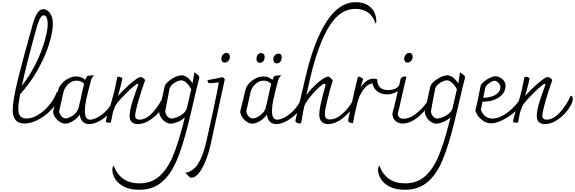

<svg xmlns="http://www.w3.org/2000/svg" viewBox="-20 -1108 5190 1733"><path d="M516 -247Q516 -229 506 -209Q478 -150 426 -100.5Q374 -51 313.5 -22Q253 7 201 7Q95 7 95 -116Q95 -202 142 -392.5Q189 -583 278 -898Q297 -963 319.5 -994Q342 -1025 371 -1025Q392 -1025 411.5 -1010.5Q431 -996 444 -966Q457 -936 457 -892Q457 -821 423.5 -712Q390 -603 323 -482Q256 -361 162 -258Q145 -170 145 -127Q145 -79 164.5 -58.5Q184 -38 219 -38Q268 -38 323.5 -71Q379 -104 425 -160Q471 -216 494 -280Q504 -280 510 -270.5Q516 -261 516 -247ZM177 -334Q251 -427 304.5 -537Q358 -647 384.5 -743Q411 -839 411 -894Q411 -925 402 -947.5Q393 -970 372 -970Q360 -970 343.5 -945Q327 -920 304 -835Q220 -533 177 -334Z M1029 -205Q1029 -159 988.5 -108Q948 -57 890.5 -22.5Q833 12 785 12Q746 12 725 -12Q704 -36 700 -74Q675 -38 637 -15Q599 8 569 8Q543 8 517.5 -9.5Q492 -27 476 -52.5Q460 -78 459 -101L508 -303Q514 -327 538.5 -354.5Q563 -382 598 -400Q633 -418 669 -418Q715 -418 750 -387Q759 -411 763.5 -417Q768 -423 777 -424L826 -429L829 -427Q809 -411 800 -377Q769 -261 757.5 -206Q746 -151 746 -109Q746 -67 757 -47.5Q768 -28 794 -28Q826 -28 870.5 -54Q915 -80 955 -126.5Q995 -173 1016 -231Q1029 -231 1029 -205ZM690 -137 709 -219Q713 -239 723 -283.5Q733 -328 739 -352Q711 -380 671 -380Q640 -380 615 -363.5Q590 -347 574 -323.5Q558 -300 554 -282L514 -104Q516 -79 534 -59Q552 -39 573 -39Q590 -39 614.5 -51Q639 -63 660.5 -85.5Q682 -108 690 -137Z M1475 -216Q1475 -180 1437 -125Q1399 -70 1340.5 -29Q1282 12 1225 12Q1189 12 1169.5 -6Q1150 -24 1150 -61Q1150 -112 1178 -199.5Q1206 -287 1229 -345Q1225 -351 1221 -351Q1217 -351 1212 -348Q1194 -337 1153 -299Q1112 -261 1073 -219Q1034 -177 1020 -151Q1004 -108 1000 -96.5Q996 -85 992 -59L983 -14Q982 -11 981 -6.5Q980 -2 978.5 -1Q977 0 974 0Q965 0 950.5 -2Q936 -4 936 -8Q936 -20 943 -47Q950 -74 957 -96Q964 -118 968 -130L977 -158Q1006 -258 1016.5 -303.5Q1027 -349 1037 -405Q1038 -415 1051 -415Q1060 -415 1071.5 -410.5Q1083 -406 1085 -398Q1081 -380 1070.5 -337Q1060 -294 1045 -242Q1103 -307 1165.5 -360Q1228 -413 1249 -413Q1259 -413 1273 -403Q1287 -393 1290 -384Q1258 -298 1229 -196.5Q1200 -95 1200 -63Q1200 -28 1240 -28Q1299 -28 1359.5 -94Q1420 -160 1456 -244Q1466 -244 1470.5 -235.5Q1475 -227 1475 -216Z M1762 -435Q1772 -427 1775.5 -422.5Q1779 -418 1779 -410Q1779 -402 1775 -390Q1755 -313 1722 -169Q1700 -71 1682 -1Q1630 210 1575.5 339Q1521 468 1439.5 536.5Q1358 605 1236 605Q1156 605 1101 577.5Q1046 550 1020 508Q994 466 994 422Q994 412 996 405.5Q998 399 1006 386Q1065 547 1238 547Q1346 547 1418 483.5Q1490 420 1539 304.5Q1588 189 1636 0L1641 -20Q1643 -28 1645 -35Q1647 -42 1648 -49Q1620 -22 1583 -7Q1546 8 1521 8Q1495 8 1470.5 -9Q1446 -26 1431 -51.5Q1416 -77 1416 -101Q1422 -125 1430 -162Q1438 -199 1442 -219L1466 -327Q1471 -348 1498 -372Q1525 -396 1559.5 -412Q1594 -428 1619 -428Q1646 -428 1672 -408Q1698 -388 1718 -355Q1724 -383 1729 -421L1734 -454L1738 -455Q1750 -443 1762 -435ZM1706 -302Q1687 -339 1662.5 -361Q1638 -383 1615 -383Q1599 -383 1576 -372.5Q1553 -362 1534 -344.5Q1515 -327 1510 -306Q1503 -276 1484 -172L1472 -104Q1472 -80 1489.5 -59Q1507 -38 1530 -38Q1547 -38 1578 -50Q1609 -62 1635 -84.5Q1661 -107 1668 -137Z M2009 -392Q1994 -325 1933 -43L1880 201Q1861 285 1832.5 352.5Q1804 420 1772 458Q1740 496 1710 496Q1699 496 1692 491Q1685 486 1673 473Q1661 459 1652 451Q1720 442 1765 374.5Q1810 307 1839 183Q1868 59 1908 -128Q1948 -315 1955 -365Q1896 -357 1875 -357Q1864 -357 1859 -364Q1854 -371 1853 -385L1893 -392Q1903 -394 1935 -400Q1967 -406 1985 -412Q2005 -404 2009 -392ZM1978 -577Q1978 -597 1991 -613.5Q2004 -630 2024 -630Q2040 -630 2047.5 -620Q2055 -610 2055 -596Q2055 -576 2041.5 -559.5Q2028 -543 2008 -543Q1994 -543 1986 -552.5Q1978 -562 1978 -577Z M2718 -205Q2718 -159 2677.5 -108Q2637 -57 2579.5 -22.5Q2522 12 2474 12Q2435 12 2414 -12Q2393 -36 2389 -74Q2364 -38 2326 -15Q2288 8 2258 8Q2232 8 2206.5 -9.5Q2181 -27 2165 -52.5Q2149 -78 2148 -101L2197 -303Q2203 -327 2227.5 -354.5Q2252 -382 2287 -400Q2322 -418 2358 -418Q2404 -418 2439 -387Q2448 -411 2452.5 -417Q2457 -423 2466 -424L2515 -429L2518 -427Q2498 -411 2489 -377Q2458 -261 2446.5 -206Q2435 -151 2435 -109Q2435 -67 2446 -47.5Q2457 -28 2483 -28Q2515 -28 2559.5 -54Q2604 -80 2644 -126.5Q2684 -173 2705 -231Q2718 -231 2718 -205ZM2379 -137 2398 -219Q2402 -239 2412 -283.5Q2422 -328 2428 -352Q2400 -380 2360 -380Q2329 -380 2304 -363.5Q2279 -347 2263 -323.5Q2247 -300 2243 -282L2203 -104Q2205 -79 2223 -59Q2241 -39 2262 -39Q2279 -39 2303.5 -51Q2328 -63 2349.5 -85.5Q2371 -108 2379 -137ZM2295 -578Q2295 -599 2306.5 -614Q2318 -629 2338 -629Q2352 -629 2360.5 -619.5Q2369 -610 2369 -593Q2369 -572 2357 -556.5Q2345 -541 2327 -541Q2313 -541 2304 -551Q2295 -561 2295 -578ZM2447 -569Q2445 -590 2458.5 -607Q2472 -624 2494 -624Q2523 -624 2523 -591Q2523 -570 2511.5 -553Q2500 -536 2480 -536Q2465 -536 2456.5 -546Q2448 -556 2447 -569Z M3377 -907 3370 -895Q3348 -963 3301 -995.5Q3254 -1028 3188 -1028Q3049 -1028 2952 -871.5Q2855 -715 2784 -420L2758 -307L2745 -249Q2786 -307 2849 -361.5Q2912 -416 2944 -416Q2952 -416 2967.5 -401Q2983 -386 2983 -379Q2964 -324 2938 -218Q2912 -112 2912 -83Q2912 -55 2921 -42.5Q2930 -30 2958 -30Q3008 -30 3055 -68Q3102 -106 3136.5 -154.5Q3171 -203 3189 -240Q3196 -238 3200 -233Q3204 -228 3205 -218V-215Q3205 -203 3197 -187Q3151 -103 3079 -45.5Q3007 12 2939 12Q2904 12 2883 -10Q2862 -32 2862 -72Q2862 -111 2874.5 -168Q2887 -225 2908 -302Q2907 -297 2919 -343Q2918 -347 2914 -350Q2910 -353 2907 -353Q2897 -353 2860 -320Q2823 -287 2785 -241Q2747 -195 2728 -155Q2718 -115 2708 -55Q2707 -48 2706 -40Q2705 -32 2703 -24Q2700 -6 2697.5 0.5Q2695 7 2689 7Q2677 7 2662 1Q2647 -5 2647 -14Q2647 -27 2653 -52L2740 -421Q2813 -733 2926 -910.5Q3039 -1088 3191 -1088Q3277 -1088 3327 -1040.5Q3377 -993 3377 -907Z M3607 -340Q3607 -319 3587.5 -299.5Q3568 -280 3536.5 -268Q3505 -256 3473 -256Q3423 -256 3387.5 -282Q3352 -308 3342 -355Q3297 -350 3259.5 -298Q3222 -246 3207 -185Q3205 -175 3192 -123.5Q3179 -72 3167 -2Q3166 1 3164.5 2.5Q3163 4 3158 4Q3151 4 3137 -2Q3123 -8 3123 -15Q3123 -29 3128 -52Q3189 -334 3207 -401Q3209 -410 3211.5 -413Q3214 -416 3220 -416Q3224 -416 3237 -409.5Q3250 -403 3258 -396L3240 -338L3234 -318Q3257 -354 3287 -376Q3317 -398 3351 -398Q3361 -398 3371 -396Q3381 -394 3385 -391Q3385 -342 3410.5 -318.5Q3436 -295 3482 -295Q3523 -295 3550 -309Q3577 -323 3597 -357Q3601 -356 3604 -351Q3607 -346 3607 -340Z M3522 -86Q3537 -134 3574 -299Q3592 -380 3596 -396Q3609 -418 3632 -418Q3647 -418 3647 -408Q3640 -383 3627.5 -328.5Q3615 -274 3608 -243Q3581 -119 3571 -84Q3571 -61 3584.5 -48.5Q3598 -36 3620 -36Q3670 -36 3720.5 -71.5Q3771 -107 3809.5 -154Q3848 -201 3867 -235Q3873 -233 3875 -228.5Q3877 -224 3877 -213Q3877 -198 3867 -182Q3813 -97 3746 -45Q3679 7 3612 7Q3577 7 3549.5 -16.5Q3522 -40 3522 -86ZM3628 -577Q3628 -597 3641 -613.5Q3654 -630 3674 -630Q3690 -630 3697.5 -620Q3705 -610 3705 -596Q3705 -576 3691.5 -559.5Q3678 -543 3658 -543Q3644 -543 3636 -552.5Q3628 -562 3628 -577Z M4160 -435Q4170 -427 4173.5 -422.5Q4177 -418 4177 -410Q4177 -402 4173 -390Q4153 -313 4120 -169Q4098 -71 4080 -1Q4028 210 3973.5 339Q3919 468 3837.5 536.5Q3756 605 3634 605Q3554 605 3499 577.5Q3444 550 3418 508Q3392 466 3392 422Q3392 412 3394 405.5Q3396 399 3404 386Q3463 547 3636 547Q3744 547 3816 483.5Q3888 420 3937 304.5Q3986 189 4034 0L4039 -20Q4041 -28 4043 -35Q4045 -42 4046 -49Q4018 -22 3981 -7Q3944 8 3919 8Q3893 8 3868.5 -9Q3844 -26 3829 -51.5Q3814 -77 3814 -101Q3820 -125 3828 -162Q3836 -199 3840 -219L3864 -327Q3869 -348 3896 -372Q3923 -396 3957.5 -412Q3992 -428 4017 -428Q4044 -428 4070 -408Q4096 -388 4116 -355Q4122 -383 4127 -421L4132 -454L4136 -455Q4148 -443 4160 -435ZM4104 -302Q4085 -339 4060.5 -361Q4036 -383 4013 -383Q3997 -383 3974 -372.5Q3951 -362 3932 -344.5Q3913 -327 3908 -306Q3901 -276 3882 -172L3870 -104Q3870 -80 3887.5 -59Q3905 -38 3928 -38Q3945 -38 3976 -50Q4007 -62 4033 -84.5Q4059 -107 4066 -137Z M4707 -219Q4707 -179 4655.5 -125.5Q4604 -72 4534 -33.5Q4464 5 4417 5Q4372 5 4339 -18.5Q4306 -42 4288.5 -71Q4271 -100 4271 -114Q4287 -171 4306 -272L4317 -328Q4321 -348 4346 -369.5Q4371 -391 4402 -405.5Q4433 -420 4452 -420Q4467 -420 4488.5 -410.5Q4510 -401 4526.5 -381Q4543 -361 4543 -330Q4543 -294 4519 -262Q4495 -230 4448 -210Q4401 -190 4335 -190L4321 -123Q4321 -114 4331.5 -93Q4342 -72 4365.5 -55Q4389 -38 4425 -38Q4473 -38 4526 -69.5Q4579 -101 4623 -148Q4667 -195 4689 -239Q4707 -236 4707 -219ZM4360 -316Q4350 -271 4342 -225Q4419 -228 4458 -255.5Q4497 -283 4497 -318Q4497 -343 4479 -361Q4461 -379 4444 -379Q4432 -379 4413 -369Q4394 -359 4378.5 -344Q4363 -329 4360 -316Z M5150 -216Q5150 -180 5112 -125Q5074 -70 5015.5 -29Q4957 12 4900 12Q4864 12 4844.5 -6Q4825 -24 4825 -61Q4825 -112 4853 -199.5Q4881 -287 4904 -345Q4900 -351 4896 -351Q4892 -351 4887 -348Q4869 -337 4828 -299Q4787 -261 4748 -219Q4709 -177 4695 -151Q4679 -108 4675 -96.5Q4671 -85 4667 -59L4658 -14Q4657 -11 4656 -6.5Q4655 -2 4653.5 -1Q4652 0 4649 0Q4640 0 4625.5 -2Q4611 -4 4611 -8Q4611 -20 4618 -47Q4625 -74 4632 -96Q4639 -118 4643 -130L4652 -158Q4681 -258 4691.5 -303.5Q4702 -349 4712 -405Q4713 -415 4726 -415Q4735 -415 4746.5 -410.5Q4758 -406 4760 -398Q4756 -380 4745.5 -337Q4735 -294 4720 -242Q4778 -307 4840.5 -360Q4903 -413 4924 -413Q4934 -413 4948 -403Q4962 -393 4965 -384Q4933 -298 4904 -196.5Q4875 -95 4875 -63Q4875 -28 4915 -28Q4974 -28 5034.5 -94Q5095 -160 5131 -244Q5141 -244 5145.5 -235.5Q5150 -227 5150 -216Z"/></svg>

Font: Charmonman
Style: Regular
Weight: 400
Designer: Ekaluck Peanpanawate
Foundry: Cadson Demak Co.,Ltd.
Version: Version 1.000; ttfautohint (v1.6)